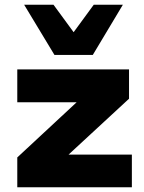

<svg xmlns="http://www.w3.org/2000/svg" viewBox="-20 -791 608 811"><path d="M53 0V-126L351 -403L348 -359H53V-498H525V-374L222 -94L225 -138H537V0ZM210 -559 82 -771H206L291 -655L376 -771H499L372 -559Z"/></svg>

Font: Nunito Sans 10pt SemiExpanded Black
Style: Regular
Weight: 900
Width: 6
Designer: Vernon Adams
Foundry: Vernon Adams
Version: Version 3.101;gftools[0.9.27]